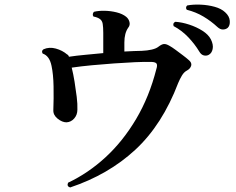

<svg xmlns="http://www.w3.org/2000/svg" viewBox="-20 -793 1040 846"><path d="M289 33Q273 28 280 12Q369 -30 445.5 -100.5Q522 -171 580 -269Q638 -367 669 -489Q674 -504 670.5 -511.5Q667 -519 650 -520Q619 -521 575 -519Q531 -517 482 -513.5Q433 -510 385 -505.5Q337 -501 296 -495Q303 -467 308.5 -433Q314 -399 318 -366.5Q322 -334 321 -310Q321 -287 307 -271Q293 -255 273 -254Q254 -254 234 -270Q214 -286 215 -308Q217 -359 216 -412.5Q215 -466 207 -503Q198 -547 168 -557Q161 -569 172 -576Q197 -587 226 -579Q255 -571 276 -553Q279 -552 281 -549Q283 -546 284 -543Q317 -548 356 -551.5Q395 -555 435 -559V-648Q435 -673 432.5 -688Q430 -703 419 -710Q409 -717 392 -720Q388 -725 389 -731Q390 -737 394 -741Q414 -746 441 -745.5Q468 -745 494 -738.5Q520 -732 536 -719Q547 -710 550.5 -696Q554 -682 545 -671Q528 -647 528 -606V-566Q550 -567 569.5 -568Q589 -569 605 -569Q629 -570 648.5 -574.5Q668 -579 678 -587Q692 -598 702 -599Q712 -600 727 -591Q738 -585 753.5 -573.5Q769 -562 785 -550Q801 -538 811 -529Q826 -517 822.5 -504Q819 -491 805 -483Q791 -476 781.5 -460Q772 -444 765 -427Q695 -243 576 -133Q457 -23 289 33ZM899 -551Q889 -546 877.5 -549Q866 -552 858 -566Q838 -599 809.5 -629Q781 -659 745 -678Q740 -692 753 -697Q782 -695 814 -684.5Q846 -674 872 -657.5Q898 -641 909 -620Q921 -596 917 -577Q913 -558 899 -551ZM983 -670Q974 -663 962 -663Q950 -663 938 -674Q910 -700 876.5 -720Q843 -740 803 -750Q799 -755 800 -760.5Q801 -766 805 -769Q832 -774 864.5 -772.5Q897 -771 926 -763Q955 -755 972 -739Q991 -722 992.5 -701Q994 -680 983 -670Z"/></svg>

Font: Zen Old Mincho
Style: Bold
Weight: 700
Designer: Yoshimichi Ohira
Foundry: Positype
Version: Version 1.500